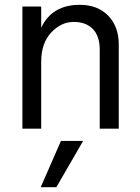

<svg xmlns="http://www.w3.org/2000/svg" viewBox="-20 -534 580 797"><path d="M214 243H149L233 51H325ZM473 0H394V-328Q394 -384 365.5 -413.5Q337 -443 285.5 -443Q234 -443 192.5 -399Q151 -355 151 -277V0H73V-507H151V-419Q196 -514 311 -514Q385 -514 429 -469Q473 -424 473 -349Z"/></svg>

Font: Hind Kochi
Style: Regular
Weight: 400
Designer: Dhruvi Tolia
Foundry: Indian Type Foundry
Version: Version 0.702;PS 1.0;hotconv 1.0.81;makeotf.lib2.5.63406